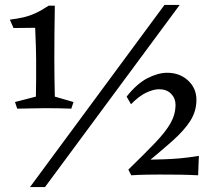

<svg xmlns="http://www.w3.org/2000/svg" viewBox="-20 -713 849 781"><path d="M711 -693 163 48H102L649 -693ZM203 -690Q202 -628 201.5 -574.5Q201 -521 201 -476Q201 -443 201.5 -400.5Q202 -358 203 -320L279 -298L270 -271Q247 -272 219 -272.5Q191 -273 164 -273Q136 -273 104.5 -272Q73 -271 50 -271L41 -298L126 -320Q127 -348 127 -389.5Q127 -431 127 -471Q127 -497 126 -523.5Q125 -550 123 -600L35 -599L20 -633Q51 -637 75 -642.5Q99 -648 123.5 -659Q148 -670 178 -690ZM495 -320Q537 -373 580 -395Q623 -417 660 -417Q711 -417 745 -385.5Q779 -354 779 -307Q779 -261 754.5 -222Q730 -183 680.5 -139Q631 -95 554 -32L568 -63Q612 -64 645.5 -65Q679 -66 713 -69Q747 -72 789 -79Q788 -64 787.5 -42Q787 -20 786 0Q746 -2 709.5 -2.5Q673 -3 628 -3Q611 -3 577 -2.5Q543 -2 514 0L502 -23Q569 -88 611.5 -132.5Q654 -177 674 -212.5Q694 -248 694 -287Q694 -313 676 -331.5Q658 -350 627 -350Q604 -350 574.5 -336Q545 -322 513 -289Z"/></svg>

Font: Ruwudu
Style: Regular
Weight: 400
Designer: Becca Hirsbrunner Spalinger
Foundry: SIL International
Version: Version 3.000